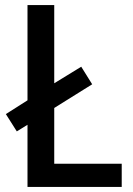

<svg xmlns="http://www.w3.org/2000/svg" viewBox="-20 -785 522 754"><path d="M88 -51V-295L46 -269L3 -337L88 -391V-765H193V-458L299 -523L342 -454L193 -361V-142H458V-51Z"/></svg>

Font: Noto Sans Tamil UI SemiCondensed Medium
Style: Regular
Weight: 500
Width: 4
Designer: Jelle Bosma - Monotype Design Team
Foundry: Monotype Imaging Inc.
Version: Version 2.004; ttfautohint (v1.8.4.7-5d5b)